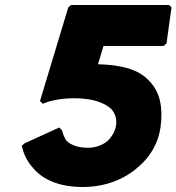

<svg xmlns="http://www.w3.org/2000/svg" viewBox="-20 -726 706 768"><path d="M245 -164C238 -175 231 -191 228 -205L227 -206L217 -216L79 -153L67 -143L68 -140C74 -112 86 -85 108 -59L114 -52C150 -10 213 22 311 22C396 22 472 -6 527 -53L535 -60C582 -100 613 -154 622 -216C633 -297 619 -354 585 -393V-395H584L578 -401C535 -450 461 -467 372 -469L394 -542H634L646 -552L666 -696L657 -706H264L253 -696L140 -322L151 -311L154 -312C175 -321 217 -333 277 -333C353 -333 400 -314 426 -289C459 -250 447 -197 409 -161C390 -146 363 -135 333 -135C291 -135 263 -146 245 -164Z"/></svg>

Font: Hussar Woodtype
Style: UltraObl
Weight: 900
Foundry: Cannot Into Space Fonts
Version: Version 1.07